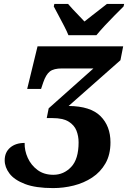

<svg xmlns="http://www.w3.org/2000/svg" viewBox="-20 -951 655 982"><path d="M252 11Q162 11 107.5 -10Q53 -31 28.5 -63.5Q4 -96 4 -131Q4 -172 32 -196Q60 -220 106 -220Q105 -181 122 -143.5Q139 -106 172 -81.5Q205 -57 253 -57Q306 -57 344 -97Q382 -137 382 -223Q382 -255 371 -283Q360 -311 331 -329Q302 -347 249 -347H219L229 -397L458 -601H297Q255 -601 235 -585.5Q215 -570 201 -529L190 -496H119L172 -714H610L596 -643L331 -409Q443 -408 494 -357Q545 -306 545 -223Q545 -160 519.5 -115.5Q494 -71 451.5 -43Q409 -15 357 -2Q305 11 252 11ZM330 -771Q322 -791 308 -818Q294 -845 279.5 -872Q265 -899 255 -918L258 -931H328Q337 -920 352.5 -903.5Q368 -887 384 -870.5Q400 -854 412 -841Q428 -854 450 -871Q472 -888 492.5 -904Q513 -920 527 -931H615L612 -918Q593 -899 567.5 -873.5Q542 -848 517 -821Q492 -794 473 -771Z"/></svg>

Font: Noto Serif SemiCondensed ExtraBold
Style: Italic
Weight: 800
Width: 4
Italic angle: -12°
Designer: Monotype Design Team
Foundry: Monotype Imaging Inc.
Version: Version 2.014; ttfautohint (v1.8.4.7-5d5b)